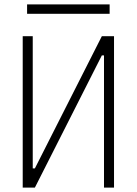

<svg xmlns="http://www.w3.org/2000/svg" viewBox="-20 -859 626 879"><path d="M84 0V-693.4H129.9V-87.9H139.6L446.3 -693.4H502V0H456.1V-605.5H446.3L139.6 0ZM104 -795.9V-838.9H481.9V-795.9Z"/></svg>

Font: Cascadia Code NF ExtraLight
Style: Regular
Weight: 200
Monospace: yes
Designer: Aaron Bell
Foundry: Saja Typeworks
Version: Version 2404.023; ttfautohint (v1.8.4)